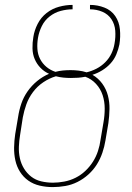

<svg xmlns="http://www.w3.org/2000/svg" viewBox="-20 -755 540 783"><path d="M195 8Q168 8 142 2Q116 -4 95.5 -18.5Q75 -33 61.5 -54.5Q48 -76 42.5 -101.5Q37 -127 37.5 -154Q38 -181 42 -208L54 -279Q58 -306 67 -332.5Q76 -359 92.5 -382.5Q109 -406 131.5 -424.5Q154 -443 180 -454Q160 -463 145 -478.5Q130 -494 121.5 -514Q113 -534 112.5 -557.5Q112 -581 116 -604Q120 -631 133.5 -657.5Q147 -684 170 -702Q193 -720 221 -727.5Q249 -735 276 -735V-717Q252 -717 227.5 -710.5Q203 -704 182.5 -688Q162 -672 150.5 -648.5Q139 -625 135 -601Q131 -578 132.5 -555.5Q134 -533 143.5 -514.5Q153 -496 169 -482.5Q185 -469 206 -462Q221 -466 236.5 -467.5Q252 -469 268 -469Q284 -469 301 -467Q318 -465 333 -460Q354 -465 373.5 -475Q393 -485 409 -501Q425 -517 434.5 -537Q444 -557 447 -577Q452 -604 450 -630Q448 -656 434.5 -676.5Q421 -697 397.5 -707Q374 -717 347 -717V-735Q378 -735 406 -724Q434 -713 450 -689.5Q466 -666 469 -635.5Q472 -605 467 -574Q463 -554 454.5 -533.5Q446 -513 431 -496.5Q416 -480 396.5 -468Q377 -456 357 -450Q381 -436 397 -414Q413 -392 420 -365.5Q427 -339 426.5 -310.5Q426 -282 422 -253L410 -182Q406 -157 397.5 -132Q389 -107 375 -84.5Q361 -62 340.5 -43.5Q320 -25 296 -13Q272 -1 246 3.5Q220 8 195 8ZM196 -10Q218 -10 242 -14.5Q266 -19 288 -30Q310 -41 328 -58Q346 -75 359 -95.5Q372 -116 379.5 -139Q387 -162 390 -185L402 -256Q407 -284 407 -312.5Q407 -341 398.5 -367Q390 -393 371.5 -413Q353 -433 328 -442Q313 -439 298.5 -438Q284 -437 269 -437Q254 -437 238.5 -438.5Q223 -440 208 -444Q181 -436 156.5 -419.5Q132 -403 114.5 -379.5Q97 -356 87.5 -329.5Q78 -303 73 -276L62 -205Q58 -181 57 -157Q56 -133 61 -110Q66 -87 78 -67.5Q90 -48 107.5 -34.5Q125 -21 148 -15.5Q171 -10 196 -10Z"/></svg>

Font: Iosevka Thin
Style: Italic
Weight: 100
Italic angle: -9°
Monospace: yes
Designer: Belleve Invis
Foundry: Belleve Invis
Version: Version 32.5.0; ttfautohint (v1.8.4)